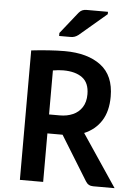

<svg xmlns="http://www.w3.org/2000/svg" viewBox="-63 -1013 738 1059"><g transform="rotate(5 306.5 -483.0)"><path d="M612.3 0H493.7Q479.5 0 469.2 -5.9Q459 -11.7 451.7 -23.9L300.8 -268.6H216.8V0H87.9V-716.8Q133.8 -722.2 182.9 -725.6Q231.9 -729 272.5 -729Q399.4 -729 473.1 -673.3Q546.9 -617.7 546.9 -501Q546.9 -419.9 513.2 -366.9Q479.5 -314 418.5 -288.6ZM216.8 -373.5H276.9Q316.4 -373.5 348.4 -387.5Q380.4 -401.4 399.2 -430.4Q418 -459.5 418 -502.4Q418 -565.9 379.6 -594.2Q341.3 -622.6 274.4 -622.6Q247.6 -622.6 216.8 -617.2ZM234.4 -826.2 329.6 -945.8Q338.4 -956.5 348.6 -961.2Q358.9 -965.8 372.6 -965.8H491.2V-952.6L340.8 -824.7Q330.6 -816.9 320.3 -813.2Q310.1 -809.6 297.4 -809.6H234.4Z"/></g></svg>

Font: Lycee Sans SemiBold
Style: Regular
Weight: 600
Designer: Justin Alvin
Foundry: Alkove Design
Version: Version 1.030